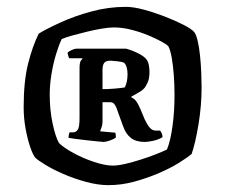

<svg xmlns="http://www.w3.org/2000/svg" viewBox="-20 -755 657 560"><path d="M296 -215Q266 -215 231 -224.5Q196 -234 165 -247.5Q134 -261 112 -274.5Q90 -288 83 -295Q76 -303 68 -326.5Q60 -350 54.5 -380.5Q49 -411 49 -442Q49 -518 62 -569.5Q75 -621 93 -657Q116 -671 156.5 -689.5Q197 -708 246.5 -721.5Q296 -735 347 -735Q369 -735 399 -727Q429 -719 460 -707Q491 -695 514.5 -683Q538 -671 546 -662Q552 -655 556.5 -636Q561 -617 563.5 -592Q566 -567 567 -542.5Q568 -518 568 -501Q568 -447 559 -392.5Q550 -338 539 -306Q526 -295 501 -279.5Q476 -264 442 -249.5Q408 -235 371 -225Q334 -215 296 -215ZM309 -272Q324 -272 345.5 -277Q367 -282 390.5 -289.5Q414 -297 434.5 -305Q455 -313 467 -319Q477 -343 483 -386Q489 -429 489 -477Q489 -507 487 -535Q485 -563 481 -586Q477 -609 471 -620Q467 -625 450.5 -634Q434 -643 411 -652.5Q388 -662 362 -668.5Q336 -675 312 -675Q298 -675 277 -671.5Q256 -668 233.5 -662.5Q211 -657 191 -651.5Q171 -646 160 -641Q152 -625 143.5 -597Q135 -569 130 -538Q125 -507 125 -479Q125 -434 133.5 -394.5Q142 -355 152 -338Q166 -324 194.5 -308.5Q223 -293 255 -282.5Q287 -272 309 -272ZM282 -341Q280 -341 265.5 -342.5Q251 -344 232.5 -346Q214 -348 199 -350Q184 -352 180 -353Q180 -359 181 -363Q182 -367 183 -369H193Q202 -369 207 -377Q212 -385 212 -411V-556Q212 -574 216.5 -579Q221 -584 221 -585H182Q180 -588 179 -592.5Q178 -597 177 -601Q180 -605 189 -609Q198 -613 202 -613H348Q366 -608 383 -599.5Q400 -591 407 -582Q412 -576 414 -565.5Q416 -555 416 -546Q416 -527 411.5 -516.5Q407 -506 402 -499Q395 -491 384 -485Q373 -479 363 -473V-471Q372 -467 377.5 -459.5Q383 -452 389 -438L402 -407Q409 -392 416.5 -383Q424 -374 435 -374H447Q449 -372 451.5 -366.5Q454 -361 454 -355Q443 -348 427.5 -344.5Q412 -341 402 -341Q377 -341 362 -352.5Q347 -364 339 -387L319 -442Q316 -449 312 -453Q308 -457 300 -457H279V-400Q279 -392 276.5 -384.5Q274 -377 272 -372L316 -368Q317 -366 317.5 -362.5Q318 -359 318 -354Q312 -349 300 -345Q288 -341 282 -341ZM279 -495Q295 -495 313.5 -496.5Q332 -498 344 -500Q348 -508 350 -517.5Q352 -527 352 -539Q352 -550 349.5 -558.5Q347 -567 342 -572Q335 -575 320.5 -576.5Q306 -578 302 -578Q288 -578 283.5 -571Q279 -564 279 -552Z"/></svg>

Font: Texturina Medium 12pt ExtraBold
Style: Regular
Weight: 800
Version: Version 1.002